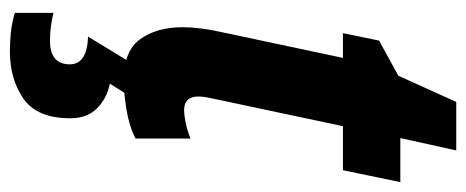

<svg xmlns="http://www.w3.org/2000/svg" viewBox="-297 -405 942 388"><g transform="rotate(90 174.0 -211.0)"><path d="M142 10Q83 10 59 -23.5Q35 -57 35 -109Q35 -126 37.5 -146Q40 -166 46 -193L97 -433H47L62 -506L133 -545L186 -662H284L259 -549H348L324 -433H235L180 -174Q178 -165 176.5 -156.5Q175 -148 175 -141Q175 -112 203 -112Q211 -112 227 -115Q243 -118 260 -125V-14Q235 -1 201 4.5Q167 10 142 10ZM84 240Q64 240 45 238Q26 236 6 230V152Q18 155 32.5 157Q47 159 62 159Q110 159 110 119Q110 84 54 82L104 0H173L149 38Q179 44 199 64Q219 84 219 118Q219 185 179.5 212.5Q140 240 84 240Z"/></g></svg>

Font: Noto Sans ExtraCondensed ExtraBold
Style: Italic
Weight: 800
Width: 2
Italic angle: -12°
Designer: Monotype Design Team
Foundry: Monotype Imaging Inc.
Version: Version 2.013; ttfautohint (v1.8.4.7-5d5b)